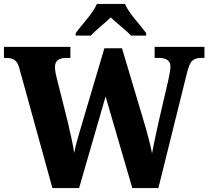

<svg xmlns="http://www.w3.org/2000/svg" viewBox="-23 -951 1054 971"><path d="M242 0H377L511 -463L646 0H778L922 -580Q934 -630 949.5 -644Q965 -658 993 -658H1011V-714H759V-658H781Q839 -658 839 -614Q839 -603 835.5 -583.5Q832 -564 829 -549L782 -347Q772 -302 762 -255.5Q752 -209 746 -175Q733 -242 704 -338L594 -707H505L386 -306Q375 -269 366.5 -238.5Q358 -208 352 -177Q348 -208 338.5 -251Q329 -294 321 -329L265 -552Q255 -590 255 -612Q255 -658 311 -658H333V-714H-3V-658H9Q36 -658 51.5 -647Q67 -636 75 -605ZM360 -771H436Q453 -789 484.5 -816Q516 -843 537 -863Q558 -843 590.5 -816Q623 -789 640 -771H716V-784Q694 -813 659 -855Q624 -897 609 -931H467Q452 -897 417 -855Q382 -813 360 -784Z"/></svg>

Font: Noto Serif SemiCondensed Extra
Style: Regular
Weight: 800
Width: 4
Designer: Monotype Design Team
Foundry: Monotype Imaging Inc.
Version: Version 1.002